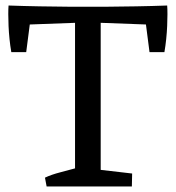

<svg xmlns="http://www.w3.org/2000/svg" viewBox="-20 -676 637 696"><path d="M252 0V-650H345V0ZM149 0 143 -32Q166 -43 199 -51.5Q232 -60 257 -67L258 0ZM318 0 321 -63 459 -47 458 0ZM21 -487Q17 -510 14.5 -534.5Q12 -559 11 -582Q10 -605 10 -624.5Q10 -644 11 -656L91 -611L75 -487ZM28 -585 11 -656Q66 -654 124 -653Q182 -652 240.5 -651.5Q299 -651 357.5 -651.5Q416 -652 473.5 -653Q531 -654 586 -656L570 -585L299 -595ZM522 -487 506 -611 586 -656Q587 -644 587 -624.5Q587 -605 586 -582Q585 -559 582.5 -534.5Q580 -510 576 -487Z"/></svg>

Font: Eczar
Style: Regular
Weight: 400
Designer: Vaibhav Singh
Foundry: Rosetta Type Foundry
Version: Version 2.000